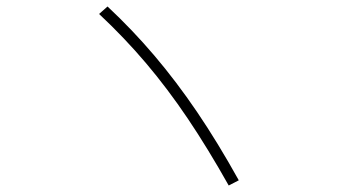

<svg xmlns="http://www.w3.org/2000/svg" viewBox="-20 -662 1040 591"><path d="M684 -91Q620 -205 558 -297Q496 -389 429.5 -467.5Q363 -546 285 -619L311 -642Q388 -570 455.5 -490.5Q523 -411 586.5 -317.5Q650 -224 715 -107Z"/></svg>

Font: M PLUS 1 Thin ExtraLight
Style: Regular
Weight: 250
Version: Version 1.001